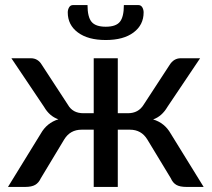

<svg xmlns="http://www.w3.org/2000/svg" viewBox="-20 -738 835 758"><path d="M784 0H716.5Q690 0 676 -8.2Q662 -16.5 654.5 -34L561.5 -187.5Q538 -226 493 -226H445V0H350V-226H302Q257 -226 233.5 -187.5L141 -34Q133 -16.5 119 -8.2Q105 0 79 0H11.5L141 -210.5Q165 -253 210.5 -267Q175.5 -279 154 -316L25 -508H102Q130 -508 145.5 -481.5L248 -324.5Q267 -291 309 -291H350V-508H445V-291H485Q526.5 -291 547 -324.5L649.5 -481.5Q666 -508 693.5 -508H770L641 -316Q619 -278.5 584.5 -266.5Q630 -253 654 -210.5ZM397.5 -580Q327.5 -580 287.5 -609.8Q247.5 -639.5 247.5 -689Q247.5 -700 252.8 -709Q258 -718 268.5 -718H325.5Q325.5 -671 341.5 -651.8Q357.5 -632.5 397.5 -632.5Q437.5 -632.5 453.2 -651.8Q469 -671 469 -718H526Q536.5 -718 541.8 -709Q547 -700 547 -689Q547 -639.5 507.2 -609.8Q467.5 -580 397.5 -580Z"/></svg>

Font: Verano Sans Medium
Style: Regular
Weight: 500
Designer: Lukasz Dziedzic with Adam Twardoch and Botio Nikoltchev
Foundry: tyPoland Lukasz Dziedzic
Version: Version 3.001;December 28, 2019;FontCreator 12.0.0.2547 64-b